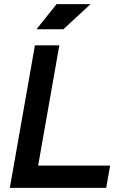

<svg xmlns="http://www.w3.org/2000/svg" viewBox="-20 -914 626 934"><path d="M27.8 0 46.9 -108.4 149.9 -693.4H268.6L165.5 -108.4H515.6L496.6 0ZM157.2 -771.5 255.4 -894H420.4L288.1 -771.5Z"/></svg>

Font: Cascadia Code NF SemiBold
Style: Italic
Weight: 600
Italic angle: -10°
Monospace: yes
Designer: Aaron Bell
Foundry: Saja Typeworks
Version: Version 2404.023; ttfautohint (v1.8.4)